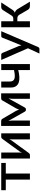

<svg xmlns="http://www.w3.org/2000/svg" viewBox="1327 -1879 721 3415"><g transform="rotate(-90 1687.5 -171.5)"><path d="M12.5 -510V-429H201V0H308.5V-429H496.5V-510Z M575 0.5H640C648.3 0.5 655.8 -2.4 662.5 -8.2C669.2 -14.1 674.5 -20.2 678.5 -26.5C718.8 -82.2 755.2 -132.2 787.5 -176.5C801.2 -195.5 814.7 -214.1 828 -232.3C841.3 -250.4 853.3 -266.7 863.8 -281C874.3 -295.3 882.8 -307.1 889.3 -316.3C895.8 -325.4 899.3 -330.3 900 -331C903.3 -335.7 906.7 -341.1 910 -347.2C913.3 -353.4 916.7 -360.2 920 -367.5C918.7 -358.8 917.7 -350.3 917 -342C916.3 -333.7 916 -326.2 916 -319.5V0H1023.5V-510H958.5C950.2 -510 942.7 -507.2 936 -501.5C929.3 -495.8 924 -489.7 920 -483C879.3 -427.3 842.8 -377.3 810.5 -333C796.8 -314 783.4 -295.4 770.3 -277.2C757.1 -259.1 745.3 -242.8 734.8 -228.5C724.3 -214.2 715.7 -202.5 709 -193.5C702.3 -184.5 698.8 -179.7 698.5 -179C691.5 -169 684.7 -156.3 678 -141C679.3 -149.7 680.4 -158.2 681.3 -166.8C682.1 -175.2 682.5 -183.2 682.5 -190.5V-510H575Z M1421.5 -250 1283 -487C1277.7 -496.7 1271.4 -503.2 1264.2 -506.5C1257.1 -509.8 1249.8 -511.5 1242.5 -511.5H1154.5V0H1251.5V-308.5C1251.5 -319.2 1250.8 -331.4 1249.2 -345.2C1247.8 -359.1 1246 -371.8 1244 -383.5L1409.5 -90.5C1412.8 -84.5 1417.1 -79.8 1422.2 -76.2C1427.4 -72.8 1433.3 -71 1440 -71H1451.5C1458.2 -71 1464.2 -72.8 1469.5 -76.2C1474.8 -79.8 1479.2 -84.5 1482.5 -90.5L1645 -382.5C1643 -370.8 1641.3 -358.2 1640 -344.8C1638.7 -331.2 1638 -319.2 1638 -308.5V0H1734.5V-511.5H1647C1639.7 -511.5 1632.3 -509.9 1625 -506.8C1617.7 -503.6 1611.5 -497 1606.5 -487L1470 -250C1465.3 -241.3 1461 -232 1457 -222C1453 -212 1449.2 -202 1445.5 -192C1441.8 -202 1438.1 -212 1434.2 -222C1430.4 -232 1426.2 -241.3 1421.5 -250Z M2256 0V-510H2149V-283C2114.3 -275.3 2084.2 -270.8 2058.8 -269.2C2033.2 -267.8 2012.1 -269.8 1995.2 -275.2C1978.4 -280.8 1965.8 -290.2 1957.5 -303.8C1949.2 -317.2 1945 -335.2 1945 -357.5V-510H1838V-341C1838 -302 1846 -271 1862 -248C1878 -225 1899.9 -208.7 1927.7 -199C1955.6 -189.3 1988.4 -185.6 2026.2 -187.8C2064.1 -189.9 2105 -196.5 2149 -207.5V0Z M2559 145 2840 -510H2754C2747.3 -510 2741.2 -508 2735.8 -504C2730.2 -500 2726.3 -495 2724 -489L2607.5 -200C2604.2 -191.7 2601.1 -183.3 2598.2 -175C2595.4 -166.7 2592.7 -158.2 2590 -149.5C2586 -166.2 2581 -182.8 2575 -199.5L2453.5 -489C2451.2 -494.7 2447.6 -499.6 2442.7 -503.7C2437.9 -507.9 2431 -510 2422 -510H2328.5L2536.5 -34.5L2442.5 169.5H2522C2532.7 169.5 2540.6 167.3 2545.7 163C2550.9 158.7 2555.3 152.7 2559 145Z M3216.5 -481 3119.5 -328C3112.8 -317 3104.8 -308.8 3095.5 -303.5C3086.2 -298.2 3074.5 -295.5 3060.5 -295.5H3017V-510H2909.5V0.5H3017V-223.5H3067.5C3081.8 -223.5 3094.7 -220.5 3106 -214.5C3117.3 -208.5 3126.5 -199.2 3133.5 -186.5L3220 -37.5C3227.3 -25.2 3236.3 -15.8 3246.8 -9.5C3257.3 -3.2 3272 0 3291 0H3365L3238.5 -210.5C3229.8 -225.5 3220.1 -237.7 3209.3 -247.2C3198.4 -256.7 3184.8 -263.8 3168.5 -268.5C3181.2 -272.8 3191.8 -279 3200.5 -287C3209.2 -295 3217.5 -305.5 3225.5 -318.5L3351 -510H3267C3257 -510 3247.4 -507.3 3238.2 -502C3229.1 -496.7 3221.8 -489.7 3216.5 -481Z"/></g></svg>

Font: Lato Semibold
Style: Regular
Weight: 600
Designer: Lukasz Dziedzic
Foundry: tyPoland Lukasz Dziedzic
Version: Version 2.006; 2014-01-15